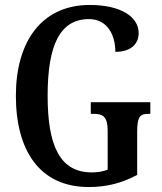

<svg xmlns="http://www.w3.org/2000/svg" viewBox="-20 -744 652 774"><path d="M338 10C410 10 472 -6 533 -39V-213C533 -274 545 -285 578 -285H586V-332H346V-285H357C395 -285 414 -274 414 -217V-60C394 -52 371 -49 350 -49C220 -49 172 -159 172 -358C172 -563 222 -667 339 -667C412 -667 445 -604 445 -535C507 -535 539 -566 539 -611C539 -675 469 -724 342 -724C146 -724 44 -574 44 -358C44 -137 140 10 338 10Z"/></svg>

Font: Noto Serif Sinhala ExtraCondensed SemiBold
Style: Regular
Weight: 600
Width: 2
Designer: Jelle Bosma - Monotype Design Team
Foundry: Monotype Imaging Inc.
Version: Version 2.007